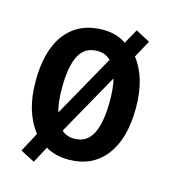

<svg xmlns="http://www.w3.org/2000/svg" viewBox="-99 -668 717 804"><g transform="rotate(15 259.5 -265.5)"><path d="M476 -272Q476 -138 418.5 -64Q361 10 258 10Q202 10 159 -15L121 56L59 24L104 -60Q41 -139 41 -272Q41 -408 98.5 -480.5Q156 -553 260 -553Q317 -553 360 -524L395 -587L457 -554L416 -479Q476 -403 476 -272ZM155 -272Q155 -207 167 -170L317 -438Q295 -461 259 -461Q204 -461 179.5 -413.5Q155 -366 155 -272ZM363 -272Q363 -301 360.5 -325Q358 -349 353 -367L204 -101Q226 -81 259 -81Q314 -81 338.5 -130Q363 -179 363 -272Z"/></g></svg>

Font: Noto Sans Hebrew Condensed SemiBold
Style: Regular
Weight: 600
Width: 3
Designer: Monotype Design Team
Foundry: Monotype Imaging Inc.
Version: Version 2.004; ttfautohint (v1.8.4.7-5d5b)